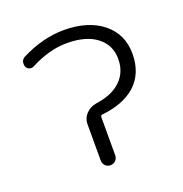

<svg xmlns="http://www.w3.org/2000/svg" viewBox="-103 -647 684 717"><g transform="rotate(-20 239.5 -289.0)"><path d="M436.5 -384.8Q436.5 -307.6 386.7 -261.7Q337.9 -218.8 252.9 -210Q246.1 -209 246.1 -201.2V-50.8Q246.1 -38.1 237.8 -29.8Q229.5 -21.5 217.3 -21.5Q205.1 -21.5 196.8 -29.8Q188.5 -38.1 188.5 -50.8V-195.3Q188.5 -218.8 205.1 -235.8Q221.7 -252.9 246.1 -256.8Q300.8 -264.6 332 -288.1Q379.9 -323.2 379.9 -384.8Q379.9 -440.4 337.4 -473.1Q294.9 -505.9 218.8 -505.9Q149.4 -505.9 74.2 -466.8Q65.4 -461.9 56.2 -464.8Q46.9 -467.8 43 -476.6Q41 -482.4 41 -488.3Q41 -492.2 42 -497.1Q45.9 -506.8 54.7 -511.7Q138.7 -554.7 223.6 -555.7Q321.3 -555.7 378.9 -509.3Q436.5 -462.9 436.5 -384.8Z"/></g></svg>

Font: Gen Jyuu Gothic P Light
Style: Regular
Weight: 200
Designer: [Source Han Sans]
Ryoko NISHIZUKA  (kana & ideographs); Paul D. Hunt (Latin, Greek & Cyrillic); Wenlong ZHANG  (bopomofo
Version: Version 1.002.20150607